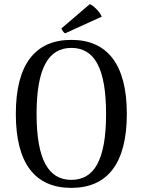

<svg xmlns="http://www.w3.org/2000/svg" viewBox="-20 -901 694 934"><path d="M475 -820C465 -844 437 -872 417 -881L279 -763C279 -758 289 -742 297 -739ZM327 13C501 13 597 -104 597 -347C597 -589 501 -707 327 -707C152 -707 57 -589 57 -347C57 -104 152 13 327 13ZM327 -26C216 -26 158 -124 158 -347C158 -570 216 -668 327 -668C439 -668 496 -570 496 -347C496 -124 439 -26 327 -26Z"/></svg>

Font: Arima Koshi Medium
Style: Regular
Weight: 500
Designer: Joana Correia and Natanael Gama
Foundry: NDISCOVER
Version: Version 1.019;PS 001.019;hotconv 1.0.88;makeotf.lib2.5.64775